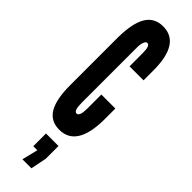

<svg xmlns="http://www.w3.org/2000/svg" viewBox="-259 -552 737 737"><g transform="rotate(45 109.5 -183.5)"><path d="M101 8Q194 8 196 -139V-202H120V-126Q120 -83 104 -83Q89 -83 89 -126V-427Q89 -445 93.5 -456Q98 -467 105 -467Q120 -467 120 -427V-355H196V-408Q196 -555 103 -555Q56.5 -555 33.8 -518Q11 -481 10 -403V-144Q10 -66 32.2 -29Q54.5 8 101 8ZM81.5 188H130.5L143.5 123V54H75.5V123H97.5Z"/></g></svg>

Font: League Gothic Condensed
Style: Regular
Weight: 400
Width: 3
Designer: The League of Moveable Type
Version: Version 1.600; ttfautohint (v1.8.3)